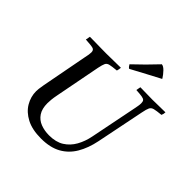

<svg xmlns="http://www.w3.org/2000/svg" viewBox="-235 -1091 1283 1283"><g transform="rotate(45 406.0 -450.0)"><path d="M348 11Q264 11 209.5 -17.5Q155 -46 128 -92Q101 -138 101 -190Q101 -198 102.5 -213Q104 -228 109 -255L171 -581Q175 -599 177 -611.5Q179 -624 179 -634Q179 -656 162.5 -661Q146 -666 92 -669Q94 -685 98 -701Q118 -701 147.5 -700.5Q177 -700 207 -699.5Q237 -699 255 -699Q282 -699 322 -700Q362 -701 391 -701Q391 -694 389 -685.5Q387 -677 385 -669Q342 -665 323 -660.5Q304 -656 297 -641.5Q290 -627 283 -593L221 -272Q215 -242 213 -221.5Q211 -201 211 -187Q211 -134 232.5 -102Q254 -70 290.5 -56Q327 -42 371 -42Q435 -42 477 -68.5Q519 -95 544.5 -140.5Q570 -186 581 -243L647 -573Q650 -589 652.5 -602.5Q655 -616 655 -629Q655 -646 648.5 -653.5Q642 -661 623.5 -664Q605 -667 569 -669Q571 -685 575 -701Q598 -701 634 -700Q670 -699 692 -699Q714 -699 748 -700Q782 -701 812 -701Q812 -684 805 -670Q762 -666 742.5 -661Q723 -656 715.5 -640.5Q708 -625 701 -589L632 -248Q616 -169 581.5 -110.5Q547 -52 490 -20.5Q433 11 348 11ZM638 -846V-843Q593 -820 540.5 -791.5Q488 -763 435 -735Q428 -739 424 -744.5Q420 -750 415 -758Q495 -833 568 -911Q584 -910 603.5 -890Q623 -870 638 -846Z"/></g></svg>

Font: Tiro Devanagari Hindi
Style: Italic
Weight: 400
Italic angle: -11°
Designer: Devanagari: John Hudson & Fiona Ross, assisted by Paul Hanslow. Latin: John Hudson with Paul Hanslow, assisted by Kaja S
Foundry: Tiro Typeworks Ltd.
Version: Version 1.52